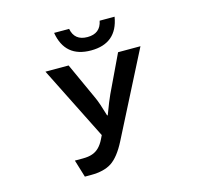

<svg xmlns="http://www.w3.org/2000/svg" viewBox="-124 -920 1248 1177"><g transform="rotate(-15 500.0 -331.0)"><path d="M606.9 -780.8H701.7Q674.8 -618.2 509.8 -618.2Q345.2 -618.2 317.9 -780.8H413.1Q427.7 -703.1 509.8 -703.1Q591.8 -703.1 606.9 -780.8ZM438 -100.1 205.1 -564.9H352.1L460 -328.1Q468.3 -310.1 478.5 -280Q488.8 -250 501 -208H504.9Q538.1 -296.9 553.2 -328.1L666 -564.9H808.1L537.1 -33.7Q491.7 55.2 441.4 87.9Q392.6 119.1 312 119.1H272L238.3 8.3H288.1Q325.7 8.3 349.6 -0.5Q397 -16.1 426.3 -76.2Z"/></g></svg>

Font: BIZ UDGothic
Style: Bold
Weight: 700
Monospace: yes
Designer: TypeBank Co., Ltd.
Foundry: Morisawa Inc.
Version: Version 1.05